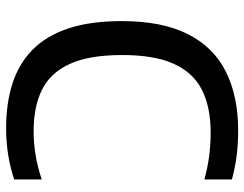

<svg xmlns="http://www.w3.org/2000/svg" viewBox="-106 -684 799 628"><g transform="rotate(90 294.0 -370.5)"><path d="M400 9.5Q318.5 9.5 253.8 -11.2Q189 -32 143.2 -77Q97.5 -122 73.5 -194Q49.5 -266 49.5 -368.5Q49.5 -500.5 92 -584.8Q134.5 -669 214.8 -709.2Q295 -749.5 408 -749.5Q450.5 -749.5 490 -744.5Q529.5 -739.5 567.5 -729V-639Q529.5 -649.5 491.8 -654.5Q454 -659.5 414 -659.5Q331 -659.5 274.8 -631.2Q218.5 -603 189.5 -539.5Q160.5 -476 160.5 -370.5Q160.5 -261.5 189.8 -198.2Q219 -135 274.2 -107.8Q329.5 -80.5 408.5 -80.5Q448.5 -80.5 486.8 -86.8Q525 -93 567.5 -107V-17Q531 -4.5 488.5 2.5Q446 9.5 400 9.5Z"/></g></svg>

Font: Encode Sans SC Medium
Style: Regular
Weight: 500
Version: Version 3.002